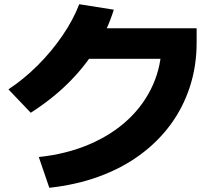

<svg xmlns="http://www.w3.org/2000/svg" viewBox="-20 -837 1040 911"><path d="M164 -92Q296 -106 403.5 -152Q511 -198 587.5 -269.5Q664 -341 705.5 -434Q747 -527 747 -635L815 -558H338V-703H913V-635Q913 -524 881 -425.5Q849 -327 789 -245.5Q729 -164 643.5 -101.5Q558 -39 450 0.5Q342 40 214 54ZM20 -413Q94 -462 159.5 -527.5Q225 -593 276 -667.5Q327 -742 356 -817L520 -791Q489 -692 434 -604.5Q379 -517 302.5 -441.5Q226 -366 126 -302Z"/></svg>

Font: M PLUS 2 Thin ExtraBold
Style: Regular
Weight: 800
Version: Version 1.001